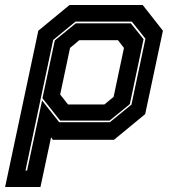

<svg xmlns="http://www.w3.org/2000/svg" viewBox="-78 -560 692 769"><path d="M-57.5 189 75.5 -437 200.5 -540H493.5L574.5 -437L503.5 -103L378.5 0H133.5L126.5 -10L84 189ZM24 123H30.5L90.5 -157.5L159 -70.5H362L448.5 -141L504.5 -405L450 -473.5H224.5L135 -400ZM194.5 -141.5H340L377 -172L418.5 -368L394.5 -399H239.5L202.5 -368L163 -181.5ZM163 -77 92 -166.5 141.5 -398 225.5 -466.5H446L497 -403L442 -143L361 -77Z"/></svg>

Font: Tourney ExtraBold
Style: Italic
Weight: 800
Italic angle: -12°
Version: Version 1.015